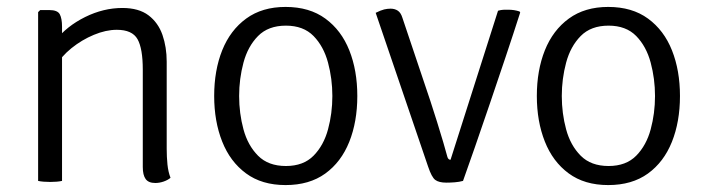

<svg xmlns="http://www.w3.org/2000/svg" viewBox="-20 -522 2035 554"><path d="M122 -493Q146 -493 152.5 -480.8Q159 -468.5 159 -445V0Q145.5 3 125 3Q103.5 3 90 0V-487L96 -493ZM461 -93Q461 -69 463.2 -47.2Q465.5 -25.5 472 -9Q464.5 -2.5 452.2 1.8Q440 6 428 6Q408.5 6 400.2 -5.5Q392 -17 392 -40V-321Q392 -382 376.8 -409Q361.5 -436 317 -436Q285.5 -436 250.8 -421.5Q216 -407 186.2 -383Q156.5 -359 140 -330V-405Q172.5 -446.5 225.5 -472.8Q278.5 -499 333 -499Q380.5 -499 408.5 -477.8Q436.5 -456.5 448.8 -421.2Q461 -386 461 -344Z M1011 -245Q1011 -171 987.8 -112.8Q964.5 -54.5 918.5 -21.2Q872.5 12 804 12Q735.5 12 689.8 -21.8Q644 -55.5 621 -113.8Q598 -172 598 -245Q598 -319 621.2 -377Q644.5 -435 690.5 -468.5Q736.5 -502 804 -502Q873 -502 919 -468.2Q965 -434.5 988 -376.5Q1011 -318.5 1011 -245ZM670 -245Q670 -195 682.5 -148.8Q695 -102.5 724.5 -72.8Q754 -43 805 -43Q855.5 -43 884.8 -72.8Q914 -102.5 926.5 -148.8Q939 -195 939 -245Q939 -294.5 926.5 -341.2Q914 -388 884.8 -418Q855.5 -448 805 -448Q754 -448 724.5 -418Q695 -388 682.5 -341.2Q670 -294.5 670 -245Z M1417 -491Q1425.5 -493.5 1432.2 -493.8Q1439 -494 1445 -494Q1455 -494 1463 -492.8Q1471 -491.5 1479 -489L1481 -486Q1462 -426.5 1439.2 -358.5Q1416.5 -290.5 1393.5 -223.2Q1370.5 -156 1350.5 -98Q1330.5 -40 1316 0Q1305 3 1292.2 4Q1279.5 5 1268 5Q1246.5 5 1236 -2.8Q1225.5 -10.5 1215 -42L1064 -485Q1079 -492.5 1088.5 -494.8Q1098 -497 1107 -497Q1119 -497 1127.8 -491.2Q1136.5 -485.5 1141 -471L1222 -230Q1231.5 -201.5 1241.2 -170Q1251 -138.5 1259 -111.5Q1267 -84.5 1271 -69Q1273.5 -61 1280 -61Z M1942 -245Q1942 -171 1918.8 -112.8Q1895.5 -54.5 1849.5 -21.2Q1803.5 12 1735 12Q1666.5 12 1620.8 -21.8Q1575 -55.5 1552 -113.8Q1529 -172 1529 -245Q1529 -319 1552.2 -377Q1575.5 -435 1621.5 -468.5Q1667.5 -502 1735 -502Q1804 -502 1850 -468.2Q1896 -434.5 1919 -376.5Q1942 -318.5 1942 -245ZM1601 -245Q1601 -195 1613.5 -148.8Q1626 -102.5 1655.5 -72.8Q1685 -43 1736 -43Q1786.5 -43 1815.8 -72.8Q1845 -102.5 1857.5 -148.8Q1870 -195 1870 -245Q1870 -294.5 1857.5 -341.2Q1845 -388 1815.8 -418Q1786.5 -448 1736 -448Q1685 -448 1655.5 -418Q1626 -388 1613.5 -341.2Q1601 -294.5 1601 -245Z"/></svg>

Font: Signika Negative Light
Style: Regular
Weight: 300
Designer: Anna Giedry
Foundry: Anna Giedry
Version: Version 2.001